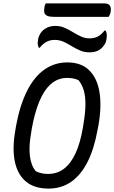

<svg xmlns="http://www.w3.org/2000/svg" viewBox="-20 -1086 670 1126"><path d="M375 -720Q456 -720 503 -674Q550 -628 563.5 -545Q577 -462 557 -349L552 -324Q532 -212 493 -135.5Q454 -59 397 -19.5Q340 20 264 20Q182 20 132.5 -21Q83 -62 67 -138.5Q51 -215 70 -322L74 -347Q96 -467 137.5 -550.5Q179 -634 239 -677Q299 -720 375 -720ZM163 -309Q148 -227 155.5 -169.5Q163 -112 191 -81Q209 -73 225.5 -69.5Q242 -66 262 -66Q316 -66 356 -97Q396 -128 423.5 -188Q451 -248 466 -337L469 -356Q480 -419 481 -468.5Q482 -518 471.5 -555Q461 -592 440 -616Q425 -623 409 -626Q393 -629 373 -629Q320 -629 279.5 -594Q239 -559 211 -492Q183 -425 166 -329ZM505 -861Q532 -861 553 -871.5Q574 -882 593 -907H599Q603 -901 605 -891.5Q607 -882 606 -871Q605 -855 601.5 -842.5Q598 -830 589 -819Q575 -799 554.5 -789Q534 -779 505 -779Q475 -779 449.5 -790Q424 -801 400.5 -815.5Q377 -830 353 -841Q329 -852 301 -852Q274 -852 253 -841Q232 -830 213 -806H207Q204 -814 202 -823.5Q200 -833 202 -844Q203 -858 207 -869Q211 -880 217 -890Q230 -910 252 -922Q274 -934 306 -934Q334 -934 359 -923Q384 -912 407.5 -897.5Q431 -883 455 -872Q479 -861 505 -861ZM248 -1066H591Q615 -1066 624 -1053.5Q633 -1041 629 -1018Q628 -1009 624.5 -1001Q621 -993 617 -987H300Q273 -987 259 -992.5Q245 -998 241 -1009.5Q237 -1021 240 -1040Q241 -1048 243 -1054.5Q245 -1061 248 -1066Z"/></svg>

Font: Rec Mono Duotone
Style: Italic
Weight: 400
Italic angle: -10°
Monospace: yes
Version: Version 1.085; ttfautohint (v1.8.4.7-5d5b)